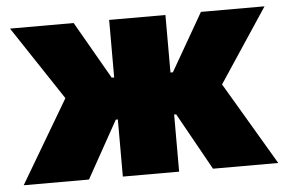

<svg xmlns="http://www.w3.org/2000/svg" viewBox="-44 -605 999 666"><g transform="rotate(-5 456.0 -272.5)"><path d="M12.8 0 183.2 -288.4 12.8 -545.5H234.4L349.4 -345.2H358V-545.5H554V-345.2H562.5L677.6 -545.5H899.1L728.7 -288.4L899.1 0H671.9L561.1 -198.9H554V0H358V-198.9H350.9L240.1 0Z"/></g></svg>

Font: Inter P Black
Style: Regular
Weight: 900
Designer: Rasmus Andersson
Foundry: rsms
Version: Version 3.018;git-588b23468